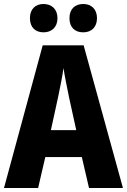

<svg xmlns="http://www.w3.org/2000/svg" viewBox="-20 -942 636 962"><path d="M130 -851C130 -804 158 -780 198 -780C239 -780 268 -806 268 -851C268 -896 239 -922 198 -922C158 -922 130 -897 130 -851ZM328 -851C328 -805 355 -780 397 -780C438 -780 466 -806 466 -851C466 -896 438 -922 397 -922C356 -922 328 -897 328 -851ZM426 0H596L399 -715H194L0 0H171L207 -155H390ZM326 -454 362 -290H235L271 -455C281 -503 293 -561 298 -601C304 -561 317 -499 326 -454Z"/></svg>

Font: Noto Sans Thai Looped Condensed ExtraBold
Style: Regular
Weight: 800
Width: 3
Designer: Sasikarn Vongin, Ben Mitchell
Foundry: The Fontpad Ltd
Version: Version 1.001